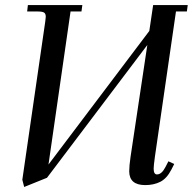

<svg xmlns="http://www.w3.org/2000/svg" viewBox="-20 -722 759 756"><path d="M67.9 -14.2 158.2 -637.2Q160.2 -650.9 160.2 -655.8Q160.2 -668.5 153.3 -672.6Q146.5 -676.8 127.9 -676.8H86.9L89.8 -702.1H304.2L300.8 -676.8H257.8L170.9 -74.2L567.9 -600.1L583 -702.1H719.2L715.8 -676.8H672.9L589.8 -104Q585 -68.8 585 -58.1Q585 -35.2 598.1 -35.2Q616.7 -35.2 631.8 -64.9L643.1 -86.9L666 -76.2L654.8 -54.2Q636.7 -19 611.1 -6.1Q585.4 6.8 551.8 6.8Q488.8 6.8 488.8 -47.9Q488.8 -68.4 494.1 -105L560.1 -544.9L165 -22L75.2 14.2Z"/></svg>

Font: Dihjauti S
Style: Bold Italic
Weight: 700
Italic angle: -9°
Designer: T. Christopher White
Version: Version 3.0.0